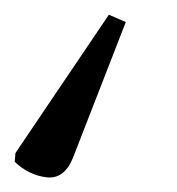

<svg xmlns="http://www.w3.org/2000/svg" viewBox="-84 -50 241 261"><path d="M64 -30 87 -20 15 165Q3 194 -21 191Q-45 188 -64 170L-63 158Z"/></svg>

Font: Noto Serif Light
Style: Italic
Weight: 300
Italic angle: -12°
Designer: Monotype Design Team
Foundry: Monotype Imaging Inc.
Version: Version 2.013